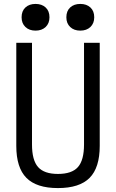

<svg xmlns="http://www.w3.org/2000/svg" viewBox="-20 -948 590 978"><path d="M275 10Q166 10 114.5 -42Q63 -94 63 -205V-730H143V-212Q143 -132 174 -97Q205 -62 275 -62Q346 -62 377 -97Q408 -132 408 -212V-730H488V-205Q488 -94 436.5 -42Q385 10 275 10ZM161 -792Q129 -792 109.5 -810.5Q90 -829 90 -860Q90 -892 109.5 -910Q129 -928 161 -928Q193 -928 212.5 -910Q232 -892 232 -860Q232 -829 212.5 -810.5Q193 -792 161 -792ZM389 -792Q357 -792 337.5 -810.5Q318 -829 318 -860Q318 -892 337.5 -910Q357 -928 389 -928Q421 -928 440.5 -910Q460 -892 460 -860Q460 -829 440.5 -810.5Q421 -792 389 -792Z"/></svg>

Font: M PLUS Code Latin SemiExpanded
Style: Regular
Weight: 400
Width: 6
Designer: Coji Morishita
Foundry: UNDERFOREST DESIGN
Version: Version 1.002; ttfautohint (v1.8.3)